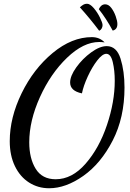

<svg xmlns="http://www.w3.org/2000/svg" viewBox="-20 -917 695 1024"><path d="M32 -164Q32 -290 95.5 -420Q159 -550 261 -634.5Q363 -719 470 -719Q511 -719 538 -691Q522 -693 509 -693Q425 -693 337.5 -609Q250 -525 193 -399Q136 -273 136 -158Q136 -72 170.5 -16.5Q205 39 277 39Q364 39 436.5 -44Q509 -127 550.5 -250.5Q592 -374 592 -486Q592 -541 581.5 -585.5Q571 -630 547 -630Q526 -630 498.5 -594.5Q471 -559 448 -509Q425 -459 417 -419Q354 -432 354 -477Q354 -512 387 -558Q420 -604 466 -637.5Q512 -671 549 -671Q602 -671 623 -604Q644 -537 644 -450Q644 -290 581 -167.5Q518 -45 424.5 21Q331 87 242 87Q183 87 135 56.5Q87 26 59.5 -31Q32 -88 32 -164ZM406 -878Q416 -887 424.5 -892Q433 -897 444 -897Q460 -897 479.5 -874.5Q499 -852 513 -823.5Q527 -795 527 -783Q527 -774 522.5 -765.5Q518 -757 509 -753Q461 -817 406 -878ZM507 -868Q519 -894 541 -894Q559 -894 573.5 -875Q588 -856 597 -830.5Q606 -805 606 -789Q606 -773 599 -764.5Q592 -756 581 -754Q546 -819 507 -868Z"/></svg>

Font: Dancing Script
Style: Bold
Weight: 700
Designer: Pablo Impallari
Foundry: Pablo Impallari
Version: Version 2.000